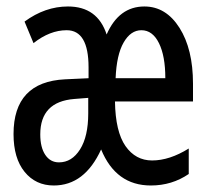

<svg xmlns="http://www.w3.org/2000/svg" viewBox="-20 -566 640 596"><path d="M254.9 -323.2V-356.9Q254.9 -472.2 187 -472.2Q134.8 -472.2 84 -432.1L56.2 -499Q120.1 -545.9 190.9 -545.9Q282.7 -545.9 311 -459Q349.1 -545.9 428.2 -545.9Q495.1 -545.9 537.1 -479.7Q579.1 -413.6 579.1 -306.2V-251H336.9Q338.4 -157.2 369.6 -112.5Q400.9 -67.9 452.1 -67.9Q506.3 -67.9 565.9 -105V-25.9Q513.7 9.8 448.2 9.8Q339.8 9.8 293.9 -102.1Q242.7 9.8 147 9.8Q90.8 9.8 56.4 -32.5Q22 -74.7 22 -149.9Q22 -312 182.1 -319.8ZM338.9 -323.2H493.2Q493.2 -392.1 473.4 -432.1Q453.6 -472.2 418.9 -472.2Q385.7 -472.2 363.8 -434.1Q341.8 -396 338.9 -323.2ZM253.9 -262.2 210.9 -258.8Q105 -250.5 105 -148.9Q105 -108.4 120.6 -85.2Q136.2 -62 163.1 -62Q203.1 -62 228.5 -102.3Q253.9 -142.6 253.9 -213.9Z"/></svg>

Font: TypoPRO Noto Mono
Style: Regular
Weight: 400
Designer: Monotype Design Team
Foundry: Monotype Imaging Inc.
Version: Version 1.00